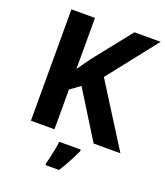

<svg xmlns="http://www.w3.org/2000/svg" viewBox="-166 -825 995 1157"><g transform="rotate(20 332.0 -246.5)"><path d="M664 0H492L305 -301L241 -255V0H90V-714H241V-387Q256 -408 271 -429Q286 -450 301 -471L494 -714H662L413 -398ZM432 71Q422 93 409.5 117.5Q397 142 382.5 168Q368 194 351 221H264V208Q270 188 275.5 162Q281 136 286.5 109Q292 82 294 61H432Z"/></g></svg>

Font: Noto Sans Cham
Style: Regular
Weight: 400
Designer: Monotype Design Team
Foundry: Monotype Imaging Inc.
Version: Version 2.002